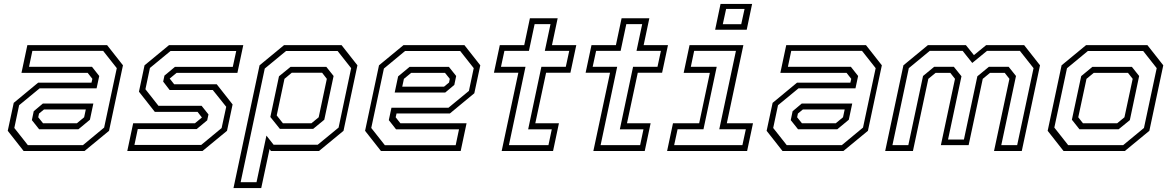

<svg xmlns="http://www.w3.org/2000/svg" viewBox="-20 -770 5971 979"><path d="M100.5 0 19.5 -103 50 -245.5 174.5 -348.5H446.5L451 -368L427 -398.5H89.5L119.5 -540H526L607 -437L536 -103L411 0ZM179.5 -111 142.5 -157.5 152 -203 198.5 -242H456L438.5 -159.5L380 -111ZM122 -30H403L511 -119.5L575.5 -422.5L506 -510.5H145L128 -429.5H449L486 -382.5L472.5 -319.5H182L77.5 -233.5L53 -117.5ZM199.5 -141.5H372L409 -172L417.5 -212H204.5L179 -191L175 -172Z M629 0 659 -141.5H974L1011 -172L1010.5 -169.5L987.5 -199.5H769.5L688.5 -302.5L717 -437L842 -540H1220.5L1190.5 -398.5H880.5L843.5 -368L844 -371L868 -340.5H1085L1166 -237.5L1137.5 -103L1012.5 0ZM665.5 -31H1006L1110 -117L1133.5 -225.5L1065 -311H845L812 -354L818.5 -384.5L872 -429H1167L1184.5 -510H849.5L744.5 -423.5L721.5 -315L788 -230.5H1008L1043 -186.5L1036.5 -156.5L983 -112H682.5Z M1170.5 189 1303.5 -437 1428.5 -540H1721.5L1802.5 -437L1731.5 -103L1606.5 0H1361.5L1354.5 -10L1312 189ZM1207 159H1288L1338.5 -78.5L1375 -32H1600L1706.5 -119.5L1770.5 -422.5L1701.5 -510H1438.5L1330 -420.5ZM1422.5 -141.5H1568L1605 -172L1646.5 -368L1622.5 -399H1467.5L1430.5 -368L1391 -181.5ZM1407 -113 1358.5 -173.5 1402.5 -381 1461.5 -429H1644L1681 -382.5L1633.5 -159.5L1577 -113Z M2348 -540 2429 -437 2398.5 -294.5 2274 -191.5H2002L1997.5 -172L2021.5 -141.5H2359L2329 0H1922.5L1841.5 -103L1912.5 -437L2037.5 -540ZM2269 -429 2306 -382.5 2296.5 -337 2250 -298H1992.5L2010 -380.5L2068.5 -429ZM2326.5 -510H2045.5L1937.5 -420.5L1873 -117.5L1942.5 -29.5H2303.5L2320.5 -110.5H1999.5L1962.5 -157.5L1976 -220.5H2266.5L2371 -306.5L2395.5 -422.5ZM2249 -398.5H2076.5L2039.5 -368L2031 -328H2244L2269.5 -349L2273.5 -368Z M2538 0 2623 -399H2498.5L2528.5 -540H2653L2682 -677H2823.5L2794.5 -540H2918.5L2888.5 -399H2764.5L2709.5 -141.5H2830L2800 0ZM2575 -30H2776.5L2793.5 -110.5H2673L2740.5 -429.5H2865L2882.5 -510.5H2758L2787 -647H2706L2677 -510.5H2552L2534.5 -429.5H2659.5Z M3005.5 0 3090.5 -399H2966L2996 -540H3120.5L3149.5 -677H3291L3262 -540H3386L3356 -399H3232L3177 -141.5H3297.5L3267.5 0ZM3042.5 -30H3244L3261 -110.5H3140.5L3208 -429.5H3332.5L3350 -510.5H3225.5L3254.5 -647H3173.5L3144.5 -510.5H3019.5L3002 -429.5H3127Z M3626.5 -618.5 3654 -750H3815L3787.5 -618.5ZM3665.5 -646.5H3759.5L3776.5 -724.5H3682.5ZM3381.5 0 3411.5 -141.5H3545L3599.5 -398.5H3466L3496 -540H3770.5L3686 -141.5H3819.5L3789.5 0ZM3417.5 -30H3765.5L3783 -111H3647.5L3732.5 -510.5H3519.5L3502.5 -429.5H3634.5L3567 -111H3435Z M3970 0 3889 -103 3919.5 -245.5 4044 -348.5H4316L4320.5 -368L4296.5 -398.5H3959L3989 -540H4395.5L4476.5 -437L4405.5 -103L4280.5 0ZM4049 -111 4012 -157.5 4021.5 -203 4068 -242H4325.5L4308 -159.5L4249.5 -111ZM3991.5 -30H4272.5L4380.5 -119.5L4445 -422.5L4375.5 -510.5H4014.5L3997.5 -429.5H4318.5L4355.5 -382.5L4342 -319.5H4051.5L3947 -233.5L3922.5 -117.5ZM4069 -141.5H4241.5L4278.5 -172L4287 -212H4074L4048.5 -191L4044.5 -172Z M4493.5 0 4586.5 -437 4711.5 -540H4905L4946 -489L5008.5 -540H5202L5283 -437L5190 0H5048.5L5127 -368L5103 -398.5H5028L4991 -368L4919 -30H4777.5L4849.5 -368L4825.5 -398.5H4750.5L4713.5 -368L4635 0ZM4530.5 -30H4611.5L4686.5 -382.5L4743.5 -429.5H4843.5L4882.5 -381L4814 -58.5H4895L4963.5 -381L5022.5 -429.5H5123L5160.5 -382.5L5085.5 -30H5166.5L5250 -422.5L5180.5 -510.5H5012.5L4937.5 -449L4888.5 -510.5H4720.5L4614 -422.5Z M5403 0 5322 -103 5393 -437 5518 -540H5830.5L5911.5 -437L5840.5 -103L5715.5 0ZM5426.5 -30H5707L5813 -117.5L5878 -422.5L5809 -510H5527L5420.5 -422L5356 -119.5ZM5484 -111 5445.5 -159.5 5493 -382 5550 -429H5751.5L5788.5 -382.5L5741 -157.5L5684 -111ZM5502 -141.5H5676.5L5713.5 -172L5755.5 -368L5731.5 -398.5H5557L5520 -368L5478 -172Z"/></svg>

Font: Tourney Light
Style: Italic
Weight: 300
Italic angle: -12°
Version: Version 1.015